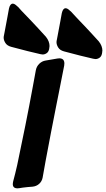

<svg xmlns="http://www.w3.org/2000/svg" viewBox="-126 -1038 580 1050"><path d="M144 -778Q142 -757 131 -748.5Q120 -740 107 -740Q104 -740 94 -742L90 -743Q24 -758 -42 -776L-65 -782Q-87 -788 -96.5 -803Q-106 -818 -106 -832Q-106 -836 -105.5 -839Q-105 -842 -104 -846L-100 -867Q-96 -887 -92.5 -907Q-89 -927 -85 -947L-77 -991Q-71 -1018 -56 -1018Q-46 -1018 -32 -1004L-27 -1000Q-8 -978 11 -959Q28 -942 45.5 -923Q63 -904 82 -884L125 -837Q145 -812 145 -785L144 -781ZM433 -753Q431 -732 420 -723.5Q409 -715 396 -715Q393 -715 383 -717L379 -718Q313 -733 247 -751L224 -757Q202 -763 192.5 -778Q183 -793 183 -807Q183 -811 183.5 -814Q184 -817 185 -821L189 -842Q193 -862 196.5 -882Q200 -902 204 -922L212 -966Q218 -993 233 -993Q243 -993 257 -979L262 -975Q282 -953 300 -934Q317 -917 334.5 -898Q352 -879 371 -859L414 -812Q434 -787 434 -760L433 -756ZM-20 -9Q-23 -9 -25.5 -8.5Q-28 -8 -30 -8Q-56 -8 -56 -31Q-56 -34 -55.5 -37.5Q-55 -41 -54 -46Q-49 -66 -43 -88.5Q-37 -111 -32 -135Q-9 -244 12.5 -351Q34 -458 54 -567L70 -654Q74 -675 89 -689.5Q104 -704 124 -707L188 -718Q191 -718 193.5 -718.5Q196 -719 198 -719Q226 -719 226 -691Q226 -682 225 -679L208 -593Q201 -560 195 -527Q189 -494 182 -462Q168 -392 153 -314Q138 -236 124 -161L107 -66Q103 -46 88 -32.5Q73 -19 51 -17Q38 -16 25.5 -15Q13 -14 -1 -12Z"/></svg>

Font: Bangerz 2
Style: Regular
Weight: 400
Designer: vernon adams
Foundry: Vernon Adams
Version: Version 2.10;December 28, 2023;FontCreator 13.0.0.2683 64-bi